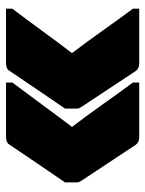

<svg xmlns="http://www.w3.org/2000/svg" viewBox="58 -620 484 640"><g transform="rotate(-90 300.0 -300.0)"><path d="M345 -99V-78H163Q145 -78 137 -90Q107 -135 77.5 -180Q48 -225 18 -270Q15 -275 13.5 -278Q12 -281 12 -287V-325Q44 -372 76 -419Q108 -466 139 -512Q145 -522 165 -522H345V-501Q308 -452 271.5 -402Q235 -352 197 -302Q235 -252 271.5 -200.5Q308 -149 345 -99ZM591 -99V-78H409Q391 -78 383 -90Q353 -135 323.5 -180Q294 -225 264 -270Q261 -275 259.5 -278Q258 -281 258 -287V-325Q290 -372 322 -419Q354 -466 385 -512Q391 -522 411 -522H591V-501Q554 -452 517.5 -402Q481 -352 443 -302Q481 -252 517.5 -200.5Q554 -149 591 -99Z"/></g></svg>

Font: Recursive Mn Lnr St XBk
Style: Regular
Weight: 1000
Monospace: yes
Version: Version 1.079;hotconv 1.0.112;makeotfexe 2.5.65598; ttfautoh